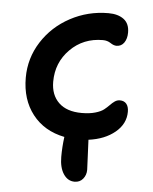

<svg xmlns="http://www.w3.org/2000/svg" viewBox="-51 -584 614 772"><g transform="rotate(5 256.5 -197.5)"><path d="M278.8 146Q251 146 233.9 120.1Q216.8 94.2 216.8 50.8Q216.8 10.7 222.2 -29.8Q139.6 -46.4 93.3 -106Q46.9 -165.5 46.9 -253.9Q46.9 -332.5 89.1 -398.7Q131.3 -464.8 202.4 -502.9Q273.4 -541 356 -541Q394.5 -541 417.7 -523.7Q440.9 -506.3 440.9 -470.2Q440.9 -445.3 429.7 -429.2Q418.5 -413.1 398.9 -413.1Q387.7 -413.1 374.3 -422.1Q360.8 -431.2 342.8 -431.2Q264.2 -431.2 211.2 -377.9Q158.2 -324.7 158.2 -247.1Q158.2 -193.8 190.4 -162.8Q222.7 -131.8 283.2 -131.8Q314.5 -131.8 337.4 -138.4Q360.4 -145 372.3 -154.5Q384.3 -164.1 393.1 -173.3Q401.9 -182.6 411.4 -189.2Q420.9 -195.8 432.1 -195.8Q449.2 -195.8 458.5 -184.6Q467.8 -173.3 467.8 -152.8Q467.8 -104 426.5 -69.8Q385.3 -35.6 319.8 -26.9Q320.3 -4.4 322.8 39.3Q325.2 83 325.2 94.2Q325.2 115.2 312.5 130.6Q299.8 146 278.8 146Z"/></g></svg>

Font: Shantell Sans Bouncy
Style: Regular
Weight: 500
Designer: Stephen Nixon, Anya Danilova, Shantell Martin
Foundry: Arrow Type
Version: Version 1.006;[9816181b4]